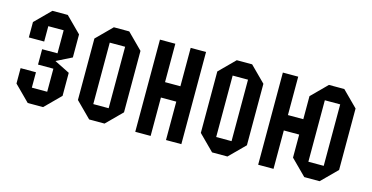

<svg xmlns="http://www.w3.org/2000/svg" viewBox="-58 -753 1949 1006"><g transform="rotate(15 916.5 -250.0)"><path d="M41.7 -83.3V-166.7H125V-83.3H208.3V-208.3H125V-291.7H208.3V-416.7H125V-333.3H41.7V-416.7L125 -500H208.3L291.7 -416.7V-291.7L208.3 -250L291.7 -208.3V-83.3L208.3 0H125Z M458.3 0 375 -83.3V-416.7L458.3 -500H541.7L625 -416.7V-83.3L541.7 0ZM458.3 -83.3H541.7V-416.7H458.3Z M958.3 0H875V-208.3H791.7V0H708.3V-500H791.7V-291.7H875V-500H958.3Z M1125 0 1041.7 -83.3V-416.7L1125 -500H1208.3L1291.7 -416.7V-83.3L1208.3 0ZM1125 -83.3H1208.3V-416.7H1125Z M1625 -83.3H1708.3V-416.7H1625ZM1541.7 -291.7V-416.7L1625 -500H1708.3L1791.7 -416.7V-83.3L1708.3 0H1625L1541.7 -83.3V-208.3H1458.3V0H1375V-500H1458.3V-291.7Z"/></g></svg>

Font: Yulong
Style: Regular
Weight: 400
Designer: GGBotNet
Foundry: f0n7.com
Version: 1.00